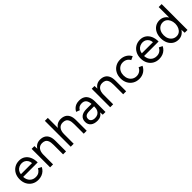

<svg xmlns="http://www.w3.org/2000/svg" viewBox="365 -2181 3673 3673"><g transform="rotate(-45 2201.5 -344.0)"><path d="M289 12Q216 12 160 -21.5Q104 -55 72.5 -114Q41 -173 41 -250Q41 -327 72.5 -386Q104 -445 159.5 -478.5Q215 -512 287 -512Q357 -512 408 -477.5Q459 -443 487 -381Q515 -319 515 -235H122Q127 -153 174 -107Q221 -61 293 -61Q346 -61 382.5 -86Q419 -111 439 -152L508 -117Q489 -78 457.5 -49Q426 -20 383.5 -4Q341 12 289 12ZM128 -302H429Q426 -345 406.5 -376Q387 -407 356 -424Q325 -441 286 -441Q248 -441 213 -424.5Q178 -408 155 -376.5Q132 -345 128 -302Z M616 0V-500H691L695 -425Q720 -467 760 -489.5Q800 -512 853 -512Q912 -512 955.5 -488.5Q999 -465 1023.5 -414Q1048 -363 1047 -280V0H967V-256Q967 -330 950 -369Q933 -408 903 -422.5Q873 -437 835 -437Q769 -437 732.5 -390.5Q696 -344 696 -259V0Z M1174 0V-700H1254V-427Q1279 -468 1319 -490Q1359 -512 1412 -512Q1470 -512 1514 -488.5Q1558 -465 1582.5 -414Q1607 -363 1606 -280V0H1526V-256Q1526 -330 1508.5 -369Q1491 -408 1461 -422.5Q1431 -437 1393 -437Q1327 -437 1290.5 -390.5Q1254 -344 1254 -259V0Z M1890 12Q1802 12 1752.5 -28.5Q1703 -69 1703 -141Q1703 -217 1753.5 -257.5Q1804 -298 1895 -298H2034Q2029 -369 1999 -404.5Q1969 -440 1909 -440Q1868 -440 1838.5 -423.5Q1809 -407 1790 -371L1718 -399Q1737 -434 1764 -459.5Q1791 -485 1827 -498.5Q1863 -512 1909 -512Q1979 -512 2024.5 -484.5Q2070 -457 2093 -403.5Q2116 -350 2115 -271L2114 0H2040L2036 -67Q2014 -29 1977 -8.5Q1940 12 1890 12ZM1894 -58Q1937 -58 1969 -76.5Q2001 -95 2018.5 -129Q2036 -163 2036 -211V-231H1913Q1843 -231 1813.5 -208Q1784 -185 1784 -142Q1784 -103 1813 -80.5Q1842 -58 1894 -58Z M2242 0V-500H2317L2321 -425Q2346 -467 2386 -489.5Q2426 -512 2479 -512Q2538 -512 2581.5 -488.5Q2625 -465 2649.5 -414Q2674 -363 2673 -280V0H2593V-256Q2593 -330 2576 -369Q2559 -408 2529 -422.5Q2499 -437 2461 -437Q2395 -437 2358.5 -390.5Q2322 -344 2322 -259V0Z M3023 12Q2949 12 2892 -21.5Q2835 -55 2803 -114Q2771 -173 2771 -250Q2771 -327 2802.5 -386Q2834 -445 2891 -478.5Q2948 -512 3021 -512Q3093 -512 3150 -479Q3207 -446 3237 -386L3164 -353Q3144 -393 3106 -415.5Q3068 -438 3019 -438Q2970 -438 2932.5 -414Q2895 -390 2873.5 -347.5Q2852 -305 2852 -250Q2852 -195 2873.5 -152.5Q2895 -110 2933.5 -86Q2972 -62 3021 -62Q3070 -62 3108.5 -87Q3147 -112 3167 -157L3240 -124Q3210 -60 3153 -24Q3096 12 3023 12Z M3560 12Q3487 12 3431 -21.5Q3375 -55 3343.5 -114Q3312 -173 3312 -250Q3312 -327 3343.5 -386Q3375 -445 3430.5 -478.5Q3486 -512 3558 -512Q3628 -512 3679 -477.5Q3730 -443 3758 -381Q3786 -319 3786 -235H3393Q3398 -153 3445 -107Q3492 -61 3564 -61Q3617 -61 3653.5 -86Q3690 -111 3710 -152L3779 -117Q3760 -78 3728.5 -49Q3697 -20 3654.5 -4Q3612 12 3560 12ZM3399 -302H3700Q3697 -345 3677.5 -376Q3658 -407 3627 -424Q3596 -441 3557 -441Q3519 -441 3484 -424.5Q3449 -408 3426 -376.5Q3403 -345 3399 -302Z M4084 12Q4017 12 3966 -21Q3915 -54 3886.5 -113.5Q3858 -173 3858 -250Q3858 -328 3886.5 -387Q3915 -446 3966 -479Q4017 -512 4084 -512Q4139 -512 4182.5 -486.5Q4226 -461 4253 -416V-700H4333V0H4257L4253 -85Q4226 -40 4182.5 -14Q4139 12 4084 12ZM4102 -61Q4146 -61 4179.5 -84.5Q4213 -108 4232.5 -150.5Q4252 -193 4253 -246V-253Q4252 -307 4232.5 -349.5Q4213 -392 4179 -415.5Q4145 -439 4101 -439Q4054 -439 4017 -415Q3980 -391 3959.5 -348Q3939 -305 3939 -250Q3939 -195 3960 -152Q3981 -109 4018 -85Q4055 -61 4102 -61Z"/></g></svg>

Font: Figtree
Style: Regular
Weight: 400
Designer: Erik Kennedy
Foundry: Erik Kennedy
Version: Version 2.002